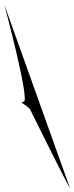

<svg xmlns="http://www.w3.org/2000/svg" viewBox="-55 -966 342 885"><path d="M86.9 -455C86.9 -455 272.4 -79.8 266.5 -102C266.5 -102 -34.8 -944.8 -35.2 -945C-41.2 -967.5 85.7 -497 54.3 -497C23 -497 81.6 -477.5 86.9 -455Z"/></svg>

Font: AnarchicType
Style: Slant
Weight: 400
Version: Version Something